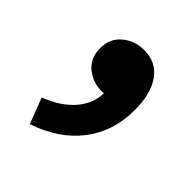

<svg xmlns="http://www.w3.org/2000/svg" viewBox="-119 -264 564 564"><g transform="rotate(45 162.5 18.0)"><path d="M83.9 213.6 53 133.5Q111.4 111.2 142.9 74Q174.3 36.7 173.6 -7.4L168.7 -111.8L220.5 -25Q208.8 -14 194.4 -9Q179.9 -3.9 163.7 -3.9Q128 -3.9 100 -26.6Q72 -49.3 72 -90.9Q72 -130.4 100.1 -154.2Q128.2 -178 167.6 -178Q218.4 -178 245.6 -139.5Q272.7 -101 272.7 -33.1Q272.7 54.9 223.7 118.9Q174.7 182.9 83.9 213.6Z"/></g></svg>

Font: Noto Sans KR Thin
Style: Regular
Weight: 100
Designer: Ryoko NISHIZUKA 西塚涼子 (kana, bopomofo & ideographs); Paul D. Hunt (Latin, Greek & Cyrillic); Sandoll Communications 산돌커뮤니
Foundry: Adobe
Version: Version 2.004-H2;hotconv 1.0.118;makeotfexe 2.5.65603